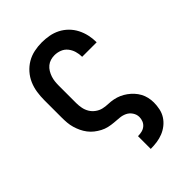

<svg xmlns="http://www.w3.org/2000/svg" viewBox="-218 -624 936 936"><g transform="rotate(-45 250.0 -156.5)"><path d="M256 215V127H257Q270 127 283 124Q296 121 306.5 112.5Q317 104 322 91.5Q327 79 327 66Q327 48 316.5 32.5Q306 17 290 9.5Q274 2 256 0.5Q238 -1 220 -2.5Q202 -4 184.5 -8Q167 -12 151 -20.5Q135 -29 121 -40Q107 -51 96 -65.5Q85 -80 77.5 -96Q70 -112 65 -129Q60 -146 58.5 -164Q57 -182 57 -200V-320Q57 -347 61 -373.5Q65 -400 75.5 -424.5Q86 -449 104 -469.5Q122 -490 145 -503.5Q168 -517 194.5 -522.5Q221 -528 247 -528Q272 -528 297 -523.5Q322 -519 344.5 -507.5Q367 -496 385 -478Q403 -460 414.5 -437.5Q426 -415 431.5 -390.5Q437 -366 437 -341V-339H337V-340Q337 -359 331.5 -377.5Q326 -396 314 -411Q302 -426 284 -433Q266 -440 247 -440Q233 -440 219.5 -436Q206 -432 195 -423Q184 -414 176.5 -401.5Q169 -389 164.5 -375.5Q160 -362 158.5 -348Q157 -334 157 -320V-200Q157 -182 160.5 -164.5Q164 -147 173 -132Q182 -117 197 -106Q212 -95 229 -91Q246 -87 264 -86.5Q282 -86 299.5 -82.5Q317 -79 333 -72Q349 -65 363.5 -54.5Q378 -44 390 -31Q402 -18 410.5 -2.5Q419 13 423 30.5Q427 48 427 66Q427 87 422.5 108.5Q418 130 406.5 148Q395 166 378 179.5Q361 193 341 201Q321 209 299.5 212Q278 215 257 215Z"/></g></svg>

Font: Iosevka Curly Slab Semibold
Style: Regular
Weight: 600
Monospace: yes
Designer: Belleve Invis
Foundry: Belleve Invis
Version: Version 22.1.2; ttfautohint (v1.8.4)